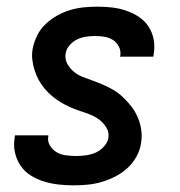

<svg xmlns="http://www.w3.org/2000/svg" viewBox="-20 -548 540 576"><path d="M201 8Q178 8 155.5 5.5Q133 3 112 -3.5Q91 -10 72.5 -21.5Q54 -33 42 -50.5Q30 -68 25 -90Q20 -112 24 -135L25 -142H125V-139Q122 -124 130 -111Q138 -98 150.5 -91Q163 -84 178 -82Q193 -80 209 -80Q223 -80 237.5 -82Q252 -84 265.5 -89.5Q279 -95 290.5 -107Q302 -119 305 -133Q308 -150 299.5 -164.5Q291 -179 278.5 -188.5Q266 -198 251 -204Q236 -210 220.5 -215Q205 -220 190.5 -226.5Q176 -233 162.5 -241Q149 -249 136.5 -259.5Q124 -270 114 -282Q104 -294 96.5 -307.5Q89 -321 84 -336.5Q79 -352 77 -368.5Q75 -385 78 -402Q82 -422 91.5 -441.5Q101 -461 117 -476Q133 -491 152 -501.5Q171 -512 191 -518Q211 -524 231.5 -526Q252 -528 272 -528Q295 -528 316.5 -525.5Q338 -523 358.5 -516Q379 -509 396.5 -497.5Q414 -486 425.5 -468.5Q437 -451 441 -429.5Q445 -408 441 -385L440 -378H340L341 -381Q343 -396 336.5 -408.5Q330 -421 319 -428Q308 -435 294 -437.5Q280 -440 265 -440Q252 -440 238.5 -438Q225 -436 212 -430Q199 -424 189 -412.5Q179 -401 177 -388Q174 -371 182 -356.5Q190 -342 202.5 -332Q215 -322 230 -316.5Q245 -311 260 -305.5Q275 -300 290 -293.5Q305 -287 319 -279Q333 -271 344.5 -260.5Q356 -250 366.5 -238Q377 -226 385 -212.5Q393 -199 398 -183.5Q403 -168 404.5 -151.5Q406 -135 403 -118Q400 -97 389 -77.5Q378 -58 361.5 -43Q345 -28 325 -18Q305 -8 284.5 -2Q264 4 243 6Q222 8 201 8Z"/></svg>

Font: Iosevka Semibold
Style: Italic
Weight: 600
Italic angle: -9°
Monospace: yes
Designer: Belleve Invis
Foundry: Belleve Invis
Version: Version 32.5.0; ttfautohint (v1.8.4)